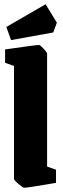

<svg xmlns="http://www.w3.org/2000/svg" viewBox="-20 -873 297 905"><path d="M46 -30V-562L4 -577V-640Q149 -661 164 -661Q169 -661 185.5 -643.5Q202 -626 202 -620V-88L244 -73V-11Q109 12 94 12Q88 12 67 -6Q46 -24 46 -30ZM32 -684 10 -746 195 -853 248 -766 231 -720Z"/></svg>

Font: Grenze ExtraBold
Style: Regular
Weight: 800
Designer: Renata Polastri
Foundry: Omnibus-Type
Version: Version 1.002; ttfautohint (v1.8)